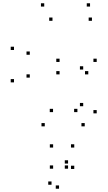

<svg xmlns="http://www.w3.org/2000/svg" viewBox="-20 -760 660 1170"><path d="M496.3 10V-10H476.3V10ZM569.3 -69.2V-89.2H549.3V-69.2ZM569.3 -382.5V-402.5H549.3V-382.5ZM343 -382.5V-402.5H323V-382.5ZM343 -306.7V-326.7H323V-306.7ZM518 -306.7V-326.7H498V-306.7ZM487 -336.2V-356.2H467V-336.2ZM487 -112.7V-132.7H467V-112.7ZM451.7 -76.8V-96.8H431.7V-76.8ZM303.2 -76.8V-96.8H283.2V-76.8ZM161.5 -287V-307H141.5V-287ZM161.5 -426.3V-446.3H141.5V-426.3ZM299.8 -633.2V-653.2H279.8V-633.2ZM540.3 -633.2V-653.2H520.3V-633.2ZM528.7 -720V-740H508.7V-720ZM249.5 -720V-740H229.5V-720ZM65.3 -455.3V-475.3H45.3V-455.3ZM65.3 -258V-278H45.3V-258ZM252.8 10V-10H232.8V10ZM394.8 268V248H374.8V268ZM394.8 236.7V216.7H374.8V236.7ZM294 365.8V345.8H274V365.8ZM339.8 390V370H319.8V390ZM432.5 269.7V249.7H412.5V269.7ZM432.5 139.2V119.2H412.5V139.2ZM303.7 139.2V119.2H283.7V139.2ZM303.7 268V248H283.7V268Z"/></svg>

Font: Monaspace Krypton Dots Var
Style: Regular
Weight: 400
Designer: Riley Cran and the Lettermatic Team
Version: Version 1.100 (Monaspace Krypton Dots)